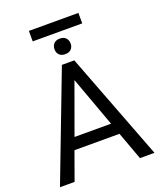

<svg xmlns="http://www.w3.org/2000/svg" viewBox="-173 -1087 999 1194"><g transform="rotate(-20 326.0 -489.5)"><path d="M475.1 -185.5H177.2L110.4 0H13.7L285.2 -710.9H367.2L639.2 0H543ZM205.6 -262.7H447.3L326.2 -595.2ZM274.9 -816.9Q274.9 -838.9 288.3 -854Q301.8 -869.1 328.1 -869.1Q354.5 -869.1 368.2 -854Q381.8 -838.9 381.8 -816.9Q381.8 -795.4 368.2 -780.8Q354.5 -766.1 328.1 -766.1Q301.8 -766.1 288.3 -780.8Q274.9 -795.4 274.9 -816.9ZM492.2 -910.2H164.6V-979.5H492.2Z"/></g></svg>

Font: Roboto
Style: Regular
Weight: 400
Designer: Google
Version: Version 2.001047; 2015